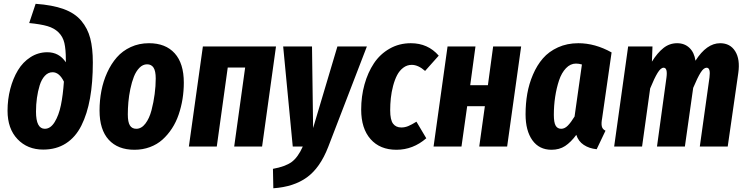

<svg xmlns="http://www.w3.org/2000/svg" viewBox="-20 -777 3956 1018"><path d="M209 16.1Q125.5 16.1 72.8 -39.3Q20 -94.7 20 -189.9Q20 -250 34.4 -305.4Q48.8 -360.8 75 -404.3Q101.1 -447.8 141.8 -473.9Q182.6 -500 231 -500Q293.5 -500 329.1 -446.8V-460Q329.1 -515.6 321.3 -549.1Q313.5 -582.5 290.5 -605.2Q267.6 -627.9 231.7 -638.4Q195.8 -648.9 134.8 -654.8L168.9 -756.8Q258.3 -750.5 317.9 -728.8Q377.4 -707 411.1 -666.7Q444.8 -626.5 458.5 -574Q472.2 -521.5 472.2 -445.8Q472.2 -339.4 457.3 -256.1Q442.4 -172.9 411.4 -111.1Q380.4 -49.3 329.3 -16.6Q278.3 16.1 209 16.1ZM217.8 -94.2Q248 -94.2 270 -130.1Q292 -166 303 -219.7Q314 -273.4 318.8 -344.2Q294.4 -394 258.8 -394Q235.4 -394 217.8 -375Q200.2 -356 190.4 -324.5Q180.7 -293 175.8 -257.8Q170.9 -222.7 170.9 -185.1Q170.9 -94.2 217.8 -94.2Z M692.9 17.1Q605 17.1 556.4 -36.1Q507.8 -89.4 507.8 -190.9Q507.8 -244.6 517.6 -295.4Q527.3 -346.2 548.3 -392.3Q569.3 -438.5 599.4 -472.9Q629.4 -507.3 673.3 -527.6Q717.3 -547.9 770 -547.9Q857.9 -547.9 906.2 -494.4Q954.6 -440.9 954.6 -338.9Q954.6 -294.9 947.8 -252.2Q940.9 -209.5 927.2 -169.4Q913.6 -129.4 891.6 -95.7Q869.6 -62 841.3 -36.6Q813 -11.2 774.9 2.9Q736.8 17.1 692.9 17.1ZM702.6 -94.2Q730 -94.2 751 -121.8Q772 -149.4 783.2 -192.1Q794.4 -234.9 800 -278.1Q805.7 -321.3 805.7 -360.8Q805.7 -400.4 794.2 -418.2Q782.7 -436 759.8 -436Q737.3 -436 719.2 -417.5Q701.2 -398.9 689.9 -370.4Q678.7 -341.8 671.1 -305.4Q663.6 -269 660.6 -235.1Q657.7 -201.2 657.7 -169.9Q657.7 -129.9 668.7 -112.1Q679.7 -94.2 702.6 -94.2Z M1221.7 0 1279.8 -418.9H1187.5L1129.4 0H981.4L1055.7 -530.8H1443.4L1369.6 0Z M1925.3 -530.8 1720.2 2Q1677.2 112.8 1607.4 163.3Q1537.6 213.9 1429.2 221.2L1427.2 118.2Q1492.7 106.4 1526.1 82Q1559.6 57.6 1585.4 0H1532.2L1481.4 -530.8H1634.3L1640.1 -98.1L1769 -530.8Z M2158.2 -547.9Q2249 -547.9 2306.2 -481.9L2233.9 -400.9Q2197.3 -433.1 2163.1 -433.1Q2138.2 -433.1 2118.2 -418Q2098.1 -402.8 2085.4 -378.4Q2072.8 -354 2064.2 -321.5Q2055.7 -289.1 2052.2 -256.8Q2048.8 -224.6 2048.8 -191.9Q2048.8 -141.6 2064 -121.3Q2079.1 -101.1 2107.9 -101.1Q2126.5 -101.1 2144.3 -108.4Q2162.1 -115.7 2188 -131.8L2240.2 -43.9Q2169.9 17.1 2082 17.1Q1994.6 17.1 1944.8 -39.3Q1895 -95.7 1895 -195.8Q1895 -266.1 1912.6 -329.3Q1930.2 -392.6 1962.6 -441.4Q1995.1 -490.2 2045.7 -519Q2096.2 -547.9 2158.2 -547.9Z M2521 0 2550.8 -213.9H2457L2426.8 0H2278.8L2353 -530.8H2501L2473.1 -325.2H2566.9L2594.7 -530.8H2743.2L2668.9 0Z M3046.4 -547.9Q3135.3 -547.9 3222.7 -499L3172.4 -148.9Q3167.5 -124 3170.7 -107.9Q3173.8 -91.8 3190.4 -84L3143.6 14.2Q3104 10.3 3075.2 -8.8Q3046.4 -27.8 3035.6 -62Q3006.8 -22.9 2976.3 -2.9Q2945.8 17.1 2904.3 17.1Q2838.9 17.1 2802.7 -33.4Q2766.6 -84 2766.6 -170.9Q2766.6 -227.5 2775.6 -279.8Q2784.7 -332 2805.9 -381.6Q2827.1 -431.2 2858.6 -467.5Q2890.1 -503.9 2938.5 -525.9Q2986.8 -547.9 3046.4 -547.9ZM3033.7 -439.9Q3004.4 -439.9 2981 -415.5Q2957.5 -391.1 2944.1 -350.8Q2930.7 -310.5 2923.6 -263.9Q2916.5 -217.3 2916.5 -168Q2916.5 -127.9 2926 -111.1Q2935.5 -94.2 2955.6 -94.2Q2974.1 -94.2 2990.7 -111.1Q3007.3 -127.9 3026.4 -159.2L3065.4 -435.1Q3049.3 -439.9 3033.7 -439.9Z M3798.3 -547.9Q3851.6 -547.9 3878.2 -505.1Q3904.8 -462.4 3894.5 -390.1L3838.4 0H3690.4L3741.7 -366.2Q3748.5 -418 3726.6 -418Q3710.9 -418 3694.6 -391.8Q3678.2 -365.7 3655.3 -311L3611.3 0H3463.4L3513.7 -366.2Q3520.5 -418 3498.5 -418Q3483.4 -418 3466.6 -390.6Q3449.7 -363.3 3427.2 -308.1L3384.3 0H3236.3L3310.5 -530.8H3439.5L3436.5 -450.2Q3465.8 -497.1 3497.8 -522.5Q3529.8 -547.9 3570.3 -547.9Q3609.4 -547.9 3635.3 -523.4Q3661.1 -499 3667.5 -455.1Q3726.6 -547.9 3798.3 -547.9Z"/></svg>

Font: Fira Sans Compressed
Style: Bold Italic
Weight: 700
Width: 3
Italic angle: -8°
Designer: Carrois Corporate & Edenspiekermann AG
Foundry: Carrois Corporate GbR & Edenspiekermann AG
Version: Version 4.203;PS 004.203;hotconv 1.0.88;makeotf.lib2.5.64775